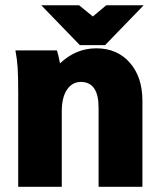

<svg xmlns="http://www.w3.org/2000/svg" viewBox="-20 -716 600 736"><path d="M39.1 -522.9H198.2Q203.6 -506.8 210 -473.1Q271 -530.8 349.1 -530.8Q429.2 -530.8 477.5 -475.8Q525.9 -420.9 525.9 -330.1V0H357.9V-303.2Q357.9 -401.9 290 -401.9Q256.8 -401.9 236.8 -372.3Q216.8 -342.8 216.8 -288.1V0H49.8V-359.9Q49.8 -425.3 47.6 -457.3Q45.4 -489.3 39.1 -522.9ZM530.8 -695.8 382.8 -543H286.1L138.2 -695.8H283.2L335.9 -652.8L387.2 -695.8Z"/></svg>

Font: LT Superior Black
Style: Regular
Weight: 900
Designer: Daniel Lyons
Foundry: LyonsType
Version: Version 2.005